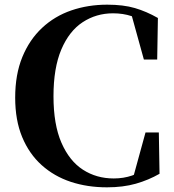

<svg xmlns="http://www.w3.org/2000/svg" viewBox="-20 -783 745 822"><path d="M438 19Q354 19 283 -4.5Q212 -28 158.5 -76Q105 -124 75 -196Q45 -268 45 -365Q45 -464 75.5 -538.5Q106 -613 160 -663.5Q214 -714 285.5 -738.5Q357 -763 439 -763Q508 -763 557.5 -748.5Q607 -734 656 -706L653 -528H596L539 -734L616 -708V-675Q579 -702 543 -714Q507 -726 464 -726Q392 -726 334 -688Q276 -650 242.5 -571Q209 -492 209 -371Q209 -250 243 -172Q277 -94 335 -56.5Q393 -19 467 -19Q509 -19 545.5 -31.5Q582 -44 622 -74V-37L547 -12L603 -216H660L663 -39Q616 -12 561.5 3.5Q507 19 438 19Z"/></svg>

Font: Noto Serif JP ExtraBold
Style: Regular
Weight: 800
Designer: Ryoko NISHIZUKA 西塚涼子 (kana & ideographs); Frank Grießhammer (Latin, Greek & Cyrillic); Wenlong ZHANG 张文龙 (bopomofo); San
Foundry: Adobe
Version: Version 2.003-H1;hotconv 1.1.1;makeotfexe 2.6.0